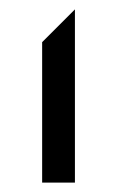

<svg xmlns="http://www.w3.org/2000/svg" viewBox="-20 -390 250 410"><path d="M140 0H70V-300L140 -370Z"/></svg>

Font: Iceland
Style: Regular
Weight: 400
Designer: Cyreal (www.cyreal.org)
Foundry: Cyreal (www.cyreal.org)
Version: Version 1.001